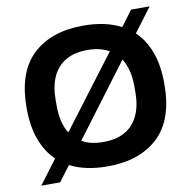

<svg xmlns="http://www.w3.org/2000/svg" viewBox="-85 -820 949 954"><g transform="rotate(-10 389.0 -343.0)"><path d="M47 49 138 -72Q92 -116 67 -183.5Q42 -251 42 -343Q42 -524 135 -611Q228 -698 389 -698Q444 -698 492 -688Q540 -678 580 -657L638 -735H732L641 -614Q688 -570 712.5 -502.5Q737 -435 737 -343Q737 -162 644 -75Q551 12 389 12Q277 12 200 -28L142 49ZM225 -188 498 -549Q454 -575 389 -575Q323 -575 279 -549Q235 -523 213 -474.5Q191 -426 191 -358V-328Q191 -285 199.5 -250Q208 -215 225 -188ZM389 -111Q456 -111 500 -137Q544 -163 566 -211.5Q588 -260 588 -328V-358Q588 -401 579 -436Q570 -471 553 -498L281 -136Q303 -123 330 -117Q357 -111 389 -111Z"/></g></svg>

Font: Archivo VF Beta
Style: Regular
Weight: 400
Designer: Hector Gatti
Foundry: Omnibus-Type
Version: Version 1.002